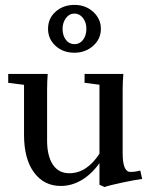

<svg xmlns="http://www.w3.org/2000/svg" viewBox="-20 -752 616 788"><path d="M285.6 -535.6Q238.8 -535.6 208 -563.7Q177.2 -591.8 177.2 -633.8Q177.2 -676.8 208.5 -704.3Q239.7 -731.9 285.6 -731.9Q331.5 -731.9 362.8 -703.1Q394 -674.3 394 -633.8Q394 -591.8 362.1 -563.7Q330.1 -535.6 285.6 -535.6ZM285.6 -570.8Q307.6 -570.8 321 -588.6Q334.5 -606.4 334.5 -633.8Q334.5 -660.6 320.3 -678.5Q306.2 -696.3 285.6 -696.3Q264.2 -696.3 250.5 -677.5Q236.8 -658.7 236.8 -633.8Q236.8 -606 250.5 -588.4Q264.2 -570.8 285.6 -570.8ZM229.5 11.2Q160.6 11.2 119.6 -44.2Q78.6 -99.6 78.6 -199.2V-403.8L13.7 -412.1V-448.7H175.8Q173.3 -414.6 173.3 -383.8V-174.8Q173.3 -112.3 196.8 -76.7Q220.2 -41 264.6 -41Q335.9 -41 388.2 -121.1V-404.3L327.1 -412.1V-448.7H486.3Q483.4 -416 483.4 -383.8V-123Q483.4 -46.4 515.1 -46.4Q536.1 -46.4 555.7 -52.2L563.5 -17.6Q533.2 -13.7 480.5 -2.4Q427.7 8.8 409.2 15.6L388.2 6.3V-82.5Q356.4 -37.6 315.4 -13.2Q274.4 11.2 229.5 11.2Z"/></svg>

Font: Elstob 8pt Medium
Style: Regular
Weight: 500
Designer: Peter S. Baker
Version: Version 1.015